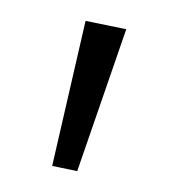

<svg xmlns="http://www.w3.org/2000/svg" viewBox="-20 -767 171 184"><path d="M62 -747 101 -739 54 -603 30 -608Z"/></svg>

Font: Fira Sans UltraLight
Style: Regular
Weight: 200
Designer: Carrois Corporate & Edenspiekermann AG
Foundry: Carrois Corporate GbR & Edenspiekermann AG
Version: Version 4.106;PS 004.106;hotconv 1.0.70;makeotf.lib2.5.58329